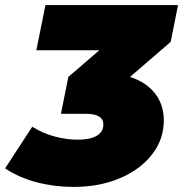

<svg xmlns="http://www.w3.org/2000/svg" viewBox="-64 -720 721 756"><path d="M226 16Q151 16 81.5 -2Q12 -20 -44 -57L63 -221Q104 -195 151.5 -182.5Q199 -170 242 -170Q291 -170 317 -185.5Q343 -201 343 -230Q343 -272 273 -272H176L205 -417L327 -522H79L115 -700H637L608 -555L448 -417Q511 -397 546 -352.5Q581 -308 581 -246Q581 -171 534.5 -111.5Q488 -52 407.5 -18Q327 16 226 16Z"/></svg>

Font: Montserrat Black
Style: Italic
Weight: 900
Italic angle: -11.3°
Designer: Julieta Ulanovsky
Foundry: Julieta Ulanovsky
Version: Version 9.000; ttfautohint (v1.8.4.7-5d5b)